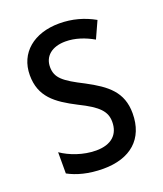

<svg xmlns="http://www.w3.org/2000/svg" viewBox="-109 -621 600 705"><g transform="rotate(-20 190.5 -268.5)"><path d="M345 -145C345 -228 296 -266 219 -307C144 -345 118 -365 118 -408C118 -450 150 -477 203 -477C241 -477 278 -464 311 -445L341 -511C300 -534 255 -547 204 -547C105 -547 38 -492 38 -405C38 -321 89 -283 167 -243C240 -207 264 -182 264 -141C264 -92 233 -62 173 -62C123 -62 72 -81 39 -104V-21C72 -3 117 10 175 10C281 10 345 -45 345 -145Z"/></g></svg>

Font: Noto Sans Bengali Condensed
Style: Regular
Weight: 400
Width: 3
Designer: Jelle Bosma - Monotype Design Team
Foundry: Monotype Imaging Inc.
Version: Version 2.003